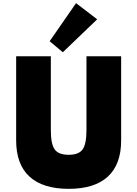

<svg xmlns="http://www.w3.org/2000/svg" viewBox="-20 -1182 872 1218"><path d="M416 16Q251.5 16 167 -61.8Q82.5 -139.5 82.5 -291V-825H302.5V-357Q302.5 -268 327 -234Q351.5 -200 415.5 -200Q479.5 -200 504 -234Q528.5 -268 528.5 -357V-825H748.5V-291Q748.5 -139.5 664.2 -61.8Q580 16 416 16ZM378.5 -850.5 295 -920.5 462.5 -1162 596.5 -1059.5Z"/></svg>

Font: Spartan Thin Black
Style: Regular
Weight: 900
Version: Version 1.004